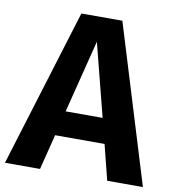

<svg xmlns="http://www.w3.org/2000/svg" viewBox="-93 -821 819 895"><g transform="rotate(10 316.5 -373.5)"><path d="M474 0H643L414 -747H220L-10 0H156L198 -167H432ZM227 -285 314 -630 402 -285Z"/></g></svg>

Font: Glow Sans TC Normal
Style: Bold
Weight: 700
Designer: Ryoko NISHIZUKA (kana, bopomofo & ideographs); Paul D. Hunt (Latin, Greek & Cyrillic); Sandoll Communications, Soo-young
Version: Version 0.93